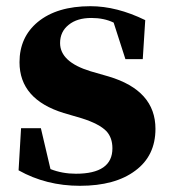

<svg xmlns="http://www.w3.org/2000/svg" viewBox="-20 -583 551 620"><path d="M331 -336Q482 -291 482 -167Q482 -80 417 -32Q352 17 238 17Q129 17 40 -33L48 -169H112L143 -37Q181 -22 225 -22Q343 -22 343 -104Q343 -138 324 -159Q301 -183 244 -201L186 -218Q43 -262 43 -382Q43 -463 102 -512Q164 -563 272 -563Q357 -563 449 -518L441 -392H385L347 -510Q316 -525 275 -525Q229 -525 202 -503Q174 -481 174 -444Q174 -383 272 -353Z"/></svg>

Font: `n[OS CN Heavy
Style: <[WOS[P|ûg*[NI>           
Weight: 900
Designer: Ryoko NISHIZUKA ¬âXZm¬º[P (kana & ideographs); Frank Grie√ühammer (Latin, Greek & Cyrillic); Wenlong ZHANG _ e¬á¬ü¬ô (b
Foundry: Adobe Systems Incorporated
Version: Version 1.00 April 7, 2017, initial release